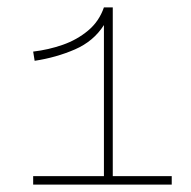

<svg xmlns="http://www.w3.org/2000/svg" viewBox="-20 -501 517 521"><path d="M70 0V-23H262V-433Q234 -389 183.5 -367Q133 -345 74 -336L70 -361Q112 -366 150.5 -379.5Q189 -393 219 -418Q249 -443 262 -481H286V-23H446V0Z"/></svg>

Font: Padyakke Expanded One
Style: Regular
Weight: 400
Designer: James Puckett
Foundry: Dunwich Type Founders
Version: Version 1.500; ttfautohint (v1.8.4.7-5d5b)